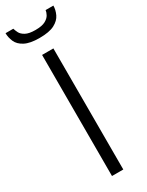

<svg xmlns="http://www.w3.org/2000/svg" viewBox="-233 -905 723 942"><g transform="rotate(-30 128.5 -434.0)"><path d="M95 0V-686H159V0ZM126 -764Q73 -764 43.5 -779.5Q14 -795 3.5 -819.5Q-7 -844 -7 -868H37Q40 -857 47 -843Q54 -829 73 -818.5Q92 -808 128 -808Q166 -808 185 -818.5Q204 -829 211.5 -843Q219 -857 220 -868H264Q264 -844 252.5 -819.5Q241 -795 211.5 -779.5Q182 -764 126 -764Z"/></g></svg>

Font: Archivo SemiBold ExtraLight
Style: Regular
Weight: 250
Version: Version 2.001